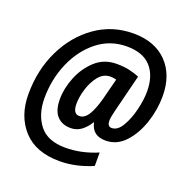

<svg xmlns="http://www.w3.org/2000/svg" viewBox="-141 -847 1027 1062"><g transform="rotate(20 373.0 -316.0)"><path d="M515 44V-35Q421 5 327 5Q221 5 173 -57Q125 -119 125 -213Q125 -325 167 -422Q209 -519 284 -578.5Q359 -638 457 -638Q552 -638 599 -586Q646 -534 646 -441Q646 -393 631.5 -333Q617 -273 591 -229Q565 -185 530 -185Q505 -185 505 -220Q505 -237 515 -278L571 -502Q545 -513 512.5 -520.5Q480 -528 436 -528Q363 -528 312 -481.5Q261 -435 234 -368Q207 -301 207 -238Q207 -171 236.5 -139Q266 -107 317 -107Q352 -107 379 -127Q406 -147 426 -180H429Q444 -108 522 -108Q588 -108 636 -159.5Q684 -211 710 -289Q736 -367 736 -446Q736 -571 664.5 -644.5Q593 -718 467 -718Q343 -718 245 -649Q147 -580 90.5 -463.5Q34 -347 34 -204Q34 -76 107.5 5Q181 86 322 86Q373 86 422.5 74.5Q472 63 515 44ZM302 -245Q302 -284 316.5 -332Q331 -380 359 -415Q387 -450 428 -450Q447 -450 463 -445L431 -321Q414 -257 392 -221.5Q370 -186 339 -186Q302 -186 302 -245Z"/></g></svg>

Font: Noto Sans UI SemiCondensed
Style: Bold Italic
Weight: 700
Width: 4
Designer: Monotype Design Team
Foundry: Monotype Imaging Inc.
Version: 1.001